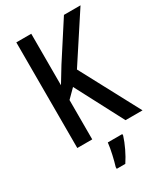

<svg xmlns="http://www.w3.org/2000/svg" viewBox="-226 -809 972 1124"><g transform="rotate(-30 260.0 -246.5)"><path d="M520 0 307 -399 513 -714H401L242 -468C215 -424 195 -391 180 -366V-714H79V0H180V-266L236 -322L405 0ZM348 71V61H250C246 103 229 174 218 209V221H276C305 178 334 117 348 71Z"/></g></svg>

Font: Noto Sans Sinhala Condensed Medium
Style: Regular
Weight: 500
Width: 3
Designer: Jelle Bosma - Monotype Design Team
Foundry: Monotype Imaging Inc.
Version: Version 2.006